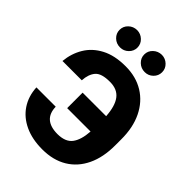

<svg xmlns="http://www.w3.org/2000/svg" viewBox="-268 -1080 1218 1218"><g transform="rotate(45 341.0 -470.5)"><path d="M34.7 -242.2H208Q210.4 -127.4 338.9 -127Q409.2 -127.4 439.7 -167.5Q470.2 -207.5 475.6 -287.1H265.6V-425.8H476.6Q471.2 -512.2 438.7 -554.7Q406.2 -597.2 340.3 -597.2Q264.2 -597.7 236.8 -565.7Q209.5 -533.7 206.5 -477.5H33.2Q40 -550.3 75.4 -609.1Q110.8 -668 176.8 -702.6Q242.7 -737.3 340.3 -737.3Q434.1 -737.3 503.4 -694.6Q572.8 -651.9 610.8 -573.7Q648.9 -495.6 648.4 -388.2V-336.9Q648.9 -229.5 611.8 -151.6Q574.7 -73.7 505.4 -32Q436 9.8 338.9 9.8Q248 9.8 181.2 -21.5Q114.3 -52.7 76.4 -109.6Q38.6 -166.5 34.7 -242.2ZM230 -796.4Q196.3 -796.4 172.9 -819.1Q149.4 -841.8 149.4 -873.5Q149.4 -905.8 172.9 -928.2Q196.3 -950.7 230 -951.2Q262.7 -950.7 286.1 -928.2Q309.6 -905.8 309.6 -873.5Q309.6 -841.8 286.1 -819.1Q262.7 -796.4 230 -796.4ZM451.7 -796.4Q418 -796.4 394.3 -819.1Q370.6 -841.8 370.6 -873.5Q370.6 -905.8 394.3 -928.2Q418 -950.7 451.7 -951.2Q484.4 -950.7 507.6 -928.2Q530.8 -905.8 530.8 -873.5Q530.8 -841.8 507.6 -819.1Q484.4 -796.4 451.7 -796.4Z"/></g></svg>

Font: Inter Tight ExtraBold
Style: Regular
Weight: 800
Designer: Rasmus Andersson
Foundry: rsms
Version: Version 3.004; ttfautohint (v1.8.4.7-5d5b)